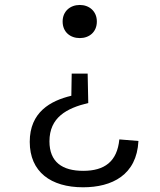

<svg xmlns="http://www.w3.org/2000/svg" viewBox="-20 -540 660 794"><path d="M310 -519.5C270.5 -519.5 239 -493.5 239 -451C239 -407.5 270.5 -382.5 310 -382.5C349 -382.5 380.5 -407.5 380.5 -451C380.5 -493.5 349 -519.5 310 -519.5ZM103 46.5C103 171 190.5 234.5 323.5 234.5C443 234.5 545.5 184 552.5 43L473.5 36.5C464.5 128.5 412 166.5 324 166.5C237.5 166.5 184.5 130 184.5 44.5C184.5 -54 255 -92.5 345 -114L342.5 -235.5H276.5L275 -144C189 -123.5 103 -76.5 103 46.5Z"/></svg>

Font: Monaspace Argon Light
Style: Regular
Weight: 300
Designer: Riley Cran & the Lettermatic Team
Foundry: Lettermatic
Version: Version 1.000 (Monaspace Argon)